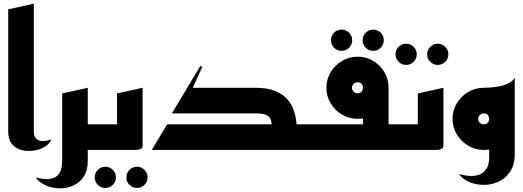

<svg xmlns="http://www.w3.org/2000/svg" viewBox="-20 -820 2860 1050"><path d="M260 -58Q254 -36 228.5 -19.5Q203 -3 168.5 3Q134 9 101.5 1.5Q69 -6 47 -30.5Q25 -55 25 -100V-769L165 -800V-100Q165 -75 176 -63.5Q187 -52 203 -49.5Q219 -47 235 -50.5Q251 -54 260 -58Z M434 0V-140H580V0ZM175 150Q219 162 247.5 159Q276 156 292 142Q308 128 314 106.5Q320 85 320 60V-309L460 -340V60Q460 113 437.5 146.5Q415 180 379 195.5Q343 211 303.5 210Q264 209 229.5 193.5Q195 178 175 150Z M729 208Q705 208 688 191Q671 174 671 150Q671 126 688 109Q705 92 729 92Q753 92 770 109Q787 126 787 150Q787 174 770 191Q753 208 729 208ZM556 208Q532 208 515 191Q498 174 498 150Q498 126 515 109Q532 92 556 92Q580 92 597 109Q614 126 614 150Q614 174 597 191Q580 208 556 208Z M540 0V-140H620V-309L760 -340V-23Q760 -11 750 -6Q740 -1 730 -0.5Q720 0 720 0Z M810 0 894 -140H1465Q1466 -167 1448.5 -183.5Q1431 -200 1375 -200H920L1076 -460L1086 -453L1034 -340H1375Q1441 -340 1483.5 -323Q1526 -306 1551 -277.5Q1576 -249 1587.5 -213.5Q1599 -178 1602 -140H1725V0Z M2021 -542Q1997 -542 1980 -559Q1963 -576 1963 -600Q1963 -624 1980 -641Q1997 -658 2021 -658Q2045 -658 2062 -641Q2079 -624 2079 -600Q2079 -576 2062 -559Q2045 -542 2021 -542ZM1848 -542Q1824 -542 1807 -559Q1790 -576 1790 -600Q1790 -624 1807 -641Q1824 -658 1848 -658Q1872 -658 1889 -641Q1906 -624 1906 -600Q1906 -576 1889 -559Q1872 -542 1848 -542Z M2045 0V-140H2225V0ZM1685 0V-140H1965V-268L2105 -340V-23Q2105 -11 2095 -6Q2085 -1 2075 -0.5Q2065 0 2065 0ZM1936.3 -170Q1889.5 -170 1850.8 -193Q1812 -216 1788.5 -254.8Q1765 -293.6 1765 -339.8Q1765 -387 1788.5 -425.7Q1812 -464.4 1851 -487.2Q1890 -510 1936.5 -510Q1983 -510 2021 -487Q2059 -464 2082 -425.7Q2105 -387.3 2105 -340Q2105 -293 2082 -254.5Q2059 -216 2021 -193Q1983 -170 1936.3 -170ZM1936 -310Q1949 -310 1957 -318.7Q1965 -327.4 1965 -340Q1965 -352.6 1957 -361.3Q1949 -370 1936 -370Q1923 -370 1914 -361.3Q1905 -352.6 1905 -340Q1905 -327.4 1914 -318.7Q1923 -310 1936 -310Z M2374 -465Q2350 -465 2333 -482Q2316 -499 2316 -523Q2316 -547 2333 -564Q2350 -581 2374 -581Q2398 -581 2415 -564Q2432 -547 2432 -523Q2432 -499 2415 -482Q2398 -465 2374 -465ZM2201 -465Q2177 -465 2160 -482Q2143 -499 2143 -523Q2143 -547 2160 -564Q2177 -581 2201 -581Q2225 -581 2242 -564Q2259 -547 2259 -523Q2259 -499 2242 -482Q2225 -465 2201 -465Z M2185 0V-140H2265V-309L2405 -340V-23Q2405 -11 2395 -6Q2385 -1 2375 -0.5Q2365 0 2365 0Z M2490 132Q2547 147 2580.5 140.5Q2614 134 2630 116Q2646 98 2650.5 79.5Q2655 61 2655 52V-128L2795 -170V22Q2795 81.2 2770 118.6Q2745 156 2706.5 173.5Q2668 191 2625.5 191Q2583 191 2546.5 175.5Q2510 160 2490 132ZM2795 -170 2626 -340Q2639 -340 2663 -341.5Q2687 -343 2713.5 -348.5Q2740 -354 2762.5 -365.5Q2785 -377 2795 -396ZM2626.3 0Q2579.5 0 2540.8 -23Q2502 -46 2478.5 -84.8Q2455 -123.6 2455 -169.8Q2455 -217 2478.5 -255.7Q2502 -294.4 2541 -317.2Q2580 -340 2626.5 -340Q2673 -340 2711 -317Q2749 -294 2772 -255.7Q2795 -217.3 2795 -170Q2795 -123 2772 -84.5Q2749 -46 2711 -23Q2673 0 2626.3 0ZM2626 -140Q2639 -140 2647 -148.7Q2655 -157.4 2655 -170Q2655 -182.6 2647 -191.3Q2639 -200 2626 -200Q2613 -200 2604 -191.3Q2595 -182.6 2595 -170Q2595 -157.4 2604 -148.7Q2613 -140 2626 -140Z"/></svg>

Font: Reem Kufi
Style: Regular
Weight: 400
Designer: Khaled Hosny
Version: Version 1.6